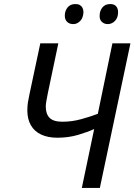

<svg xmlns="http://www.w3.org/2000/svg" viewBox="-20 -928 664 948"><path d="M445 -291Q413 -276 365.5 -262Q318 -248 263 -248Q217 -248 183.5 -263.5Q150 -279 132.5 -309.5Q115 -340 115 -383Q115 -405 118 -423.5Q121 -442 126 -465L179 -714H268L216 -467Q212 -446 209 -429.5Q206 -413 206 -402Q206 -365 225 -346Q244 -327 288 -327Q335 -327 380.5 -339.5Q426 -352 463 -366L535 -714H624L473 0H384ZM512 -809Q495 -809 483 -820Q471 -831 472 -851Q472 -874 485.5 -891Q499 -908 524 -908Q544 -908 553.5 -897Q563 -886 563 -868Q563 -840 547.5 -824.5Q532 -809 512 -809ZM342 -809Q323 -809 311.5 -820Q300 -831 300 -851Q300 -874 313.5 -891Q327 -908 352 -908Q366 -908 374.5 -903Q383 -898 387.5 -889Q392 -880 392 -868Q391 -840 376 -824.5Q361 -809 342 -809Z"/></svg>

Font: Noto Sans Display
Style: Italic
Weight: 400
Italic angle: -12°
Designer: Monotype Design Team
Foundry: Monotype Imaging Inc.
Version: Version 2.003